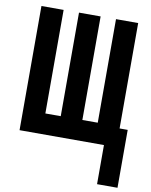

<svg xmlns="http://www.w3.org/2000/svg" viewBox="-94 -728 788 1003"><g transform="rotate(10 300.0 -226.0)"><path d="M43.5 0V-658.7H161.1V-109.4H242.7V-658.7H357.4V-109.4H439V-658.7H556.6V-99.6H599.6V207.5H491.2V0Z"/></g></svg>

Font: Cousine
Style: Bold
Weight: 700
Monospace: yes
Designer: Steve Matteson
Foundry: Ascender Corporation
Version: Version 1.20